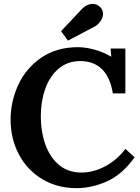

<svg xmlns="http://www.w3.org/2000/svg" viewBox="-20 -961 728 997"><path d="M35 0ZM557 -667H558L554 -709H631V-476H566Q539 -642 398 -644Q331 -644 284.5 -604.5Q238 -565 215 -500Q192 -435 192 -360Q192 -274 217 -207Q242 -140 289 -102.5Q336 -65 402 -65Q466 -65 527.5 -98Q589 -131 631 -188L679 -144Q613 -53 534 -18.5Q455 16 378 16Q277 16 199 -31Q121 -78 78 -159.5Q35 -241 35 -340Q35 -435 75.5 -521.5Q116 -608 195 -662Q274 -716 385 -716Q425 -716 471.5 -703Q518 -690 557 -667ZM515 -889Q515 -871 503.5 -853.5Q492 -836 475 -825L333 -750L297 -799L408 -917Q419 -928 433 -934.5Q447 -941 461 -941Q487 -941 505 -919Q515 -905 515 -889Z"/></svg>

Font: Sumana
Style: Bold
Weight: 700
Designer: Cyreal, Alexei Vanyashin (Devanagari), Olga Karpushina (Latin)
Foundry: Cyreal
Version: Version 1.015;PS 001.015;hotconv 1.0.70;makeotf.lib2.5.58329